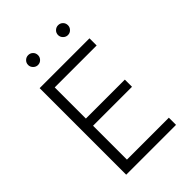

<svg xmlns="http://www.w3.org/2000/svg" viewBox="-253 -989 1098 1098"><g transform="rotate(-45 296.5 -440.0)"><path d="M100 0V-700H503V-642H164V-390H479V-332H164V-58H503V0ZM429 -800Q413 -800 401 -812Q389 -824 389 -840Q389 -857 401 -868.5Q413 -880 429 -880Q446 -880 457.5 -868.5Q469 -857 469 -840Q469 -824 457.5 -812Q446 -800 429 -800ZM187 -800Q171 -800 159 -812Q147 -824 147 -840Q147 -857 159 -868.5Q171 -880 187 -880Q204 -880 215.5 -868.5Q227 -857 227 -840Q227 -824 215.5 -812Q204 -800 187 -800Z"/></g></svg>

Font: Figtree Light
Style: Regular
Weight: 300
Designer: Erik Kennedy
Foundry: Erik Kennedy
Version: Version 2.001;gftools[0.9.30]